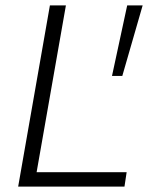

<svg xmlns="http://www.w3.org/2000/svg" viewBox="-20 -688 569 708"><path d="M47 0 164 -668H223L115 -53H447L439 0ZM393 -408 449 -668H506L431 -408Z"/></svg>

Font: Gantari Light
Style: Italic
Weight: 300
Italic angle: -10°
Version: Version 1.000